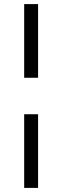

<svg xmlns="http://www.w3.org/2000/svg" viewBox="-20 -750 324 938"><path d="M98.1 168V-191.9H166V168ZM98.1 -370.1V-730H166V-370.1Z"/></svg>

Font: Flanker Steampunk
Style: Bold
Weight: 700
Designer: Alexey Kryukov, Leonardo Di Lena
Foundry: Alexey Kryukov, Leonardo Di Lena
Version: 1.210